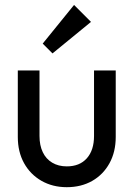

<svg xmlns="http://www.w3.org/2000/svg" viewBox="-20 -768 556 798"><path d="M257.5 10Q198.5 10 152.1 -16.6Q105.8 -43.2 79.9 -90.1Q54 -137 54 -198.8V-475H144.2V-202.8Q144.2 -163.8 157.8 -135.5Q171.2 -107.2 197 -91.9Q222.8 -76.5 257.7 -76.5Q311 -76.5 340.9 -110.1Q370.8 -143.8 370.8 -202.8V-475H461V-198.8Q461 -136.8 435.1 -89.6Q409.2 -42.5 363.4 -16.2Q317.5 10 257.5 10ZM198.2 -546 157.5 -586.8 287.8 -747.5 358.2 -677Z"/></svg>

Font: Marine Company Thin
Style: Regular
Weight: 100
Designer: Rodrigo Fuenzalida
Foundry: fragTYPE
Version: Version 1.000